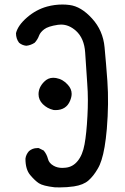

<svg xmlns="http://www.w3.org/2000/svg" viewBox="-20 -816 540 832"><path d="M90.3 -127.9V-128.4Q92.3 -146 105.5 -161.1Q121.1 -174.3 141.1 -174.3Q144 -174.3 147.9 -174.3L169.4 -163.6Q182.6 -147.9 188 -127Q192.4 -108.9 212.4 -97.7Q228.5 -88.4 250.5 -88.4Q257.3 -88.4 265.1 -89.4Q295.9 -92.8 316.4 -118.2Q337.9 -144 346.4 -190.9Q355 -237.8 358.9 -313.5Q360.8 -346.7 360.8 -382.6Q360.8 -418.5 357.9 -456.1Q353 -523.9 349.1 -587.9Q345.2 -649.9 309.1 -682.6Q278.8 -709.5 244.6 -709.5Q237.8 -709.5 231 -708.5Q188 -702.1 171.4 -689Q154.8 -676.3 149.4 -662.1Q143.6 -645.5 130.4 -630.9Q113.3 -619.6 93.8 -617.7Q75.7 -619.6 62.5 -630.9Q49.3 -648.4 49.3 -671.9V-672.4Q57.6 -706.1 96.9 -740.2Q136.2 -774.4 184.1 -787.6Q216.8 -796.4 250.5 -796.4Q265.6 -796.4 281.2 -794.4Q331.5 -788.1 378.9 -735.8Q426.3 -684.1 433.1 -611.3Q439.9 -538.6 445.3 -464.8Q452.1 -369.1 442.9 -257.3Q435.1 -168.9 419.9 -122.6Q413.1 -100.6 403.3 -84.5Q385.3 -53.2 363.3 -33.9Q341.3 -14.6 300.3 -8.3Q270 -3.9 238.3 -3.9Q222.7 -3.9 216.3 -4.4Q166 -10.3 148.4 -22Q131.3 -33.2 110.8 -57.6Q90.3 -82 90.3 -127.9ZM147 -407.7Q147 -437.5 171.4 -461.9Q188 -479 210.9 -479Q216.8 -479 222.7 -478Q252.9 -472.7 273.9 -448.7Q290.5 -430.7 290.5 -409.2Q290.5 -396 283.7 -379.4Q267.1 -338.9 220.2 -338.9Q214.4 -338.9 211.9 -339.4Q184.6 -345.7 165 -365.2Q147 -383.8 147 -407.7Z"/></svg>

Font: Bakudai
Style: Medium
Weight: 500
Version: Version 1.48